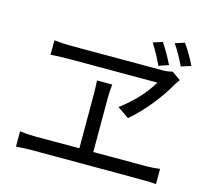

<svg xmlns="http://www.w3.org/2000/svg" viewBox="-116 -989 1232 1118"><g transform="rotate(15 500.0 -429.5)"><path d="M877 -709Q846 -775 808 -831L865 -849Q904 -794 936 -728ZM750 -679Q720 -744 683 -802L740 -820Q782 -755 809 -699ZM658 -339 588 -387Q708 -477 770 -583H233Q215 -583 190 -582Q165 -581 146 -580L127 -579V-666Q178 -660 229 -660H780Q812 -660 839 -668L892 -631L869 -597Q835 -535 778 -464Q721 -393 658 -339ZM915 -10Q894 -12 869.5 -13Q845 -14 162 -14Q119 -14 71 -10V-102Q119 -96 162 -96H430V-424Q430 -460 427 -504H519Q514 -463 514 -424V-96H830Q877 -96 915 -102Z"/></g></svg>

Font: Source Han Sans & Saira Hybrid
Style: Regular
Weight: 400
Designer: Ryoko NISHIZUKA 西塚涼子 (kana & ideographs); Paul D. Hunt (Latin, Greek & Cyrillic); Wenlong ZHANG 张文龙 (bopomofo); Sandoll 
Foundry: Adobe Systems Incorporated
Version: Version 1.00;August 2, 2021;FontCreator 13.0.0.2675 64-bit